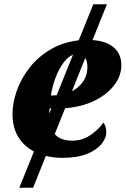

<svg xmlns="http://www.w3.org/2000/svg" viewBox="-20 -734 592 905"><path d="M71 151 140 -20Q94 -44 66.5 -88Q39 -132 39 -197Q39 -249 59 -306Q79 -363 118.5 -414Q158 -465 216.5 -500Q275 -535 351 -544L420 -714H484L416 -545Q481 -541 516.5 -510Q552 -479 552 -427Q552 -376 518 -332Q484 -288 424.5 -259Q365 -230 287 -224L238 -102Q265 -71 320 -71Q369 -71 407.5 -98Q446 -125 467 -156Q481 -140 481 -110Q481 -84 459 -56Q437 -28 391 -9Q345 10 273 10Q233 10 196 1L136 151ZM228 -284Q238 -284 247 -285L324 -476Q299 -466 277.5 -436Q256 -406 241 -365.5Q226 -325 220 -284ZM392 -417Q392 -444 382 -461L319 -304Q352 -321 372 -350Q392 -379 392 -417ZM214 -223Q213 -217 212.5 -210.5Q212 -204 212 -198L222 -223Z"/></svg>

Font: Noto Serif ExtraBold
Style: Italic
Weight: 800
Italic angle: -12°
Designer: Monotype Design Team
Foundry: Monotype Imaging Inc.
Version: Version 2.013